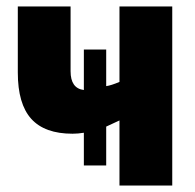

<svg xmlns="http://www.w3.org/2000/svg" viewBox="-20 -573 602 593"><path d="M512 0H349V-201Q311 -183 308 -182V-62H239V-163Q221 -160 204 -160Q118 -160 76.5 -206Q35 -252 35 -349V-553H198V-353Q198 -300 239 -295V-420H308V-307Q323 -309 349 -320V-553H512Z"/></svg>

Font: Noto Sans UI CondBlack
Style: Regular
Weight: 900
Width: 3
Designer: Monotype Design Team
Foundry: Monotype Imaging Inc.
Version: Version 1.001